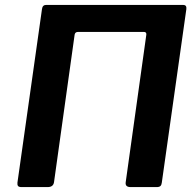

<svg xmlns="http://www.w3.org/2000/svg" viewBox="-20 -762 800 782"><path d="M566 -632H298Q286 -632 284 -621L200 -20Q197 0 174 0H68Q57 0 53.5 -4.5Q50 -9 51 -18L151 -725Q153 -742 168 -742H726Q741 -742 739 -725L639 -18Q638 -9 633.5 -4.5Q629 0 618 0H512Q489 0 492 -20L576 -621Q577 -632 566 -632Z"/></svg>

Font: Libre Franklin SemiBold
Style: Italic
Weight: 600
Italic angle: -8°
Designer: Pablo Impallari, Rodrigo Fuenzalida, Nhung Nguyen
Foundry: Impallari Type
Version: Version 3.000